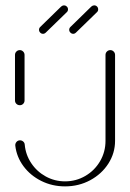

<svg xmlns="http://www.w3.org/2000/svg" viewBox="-20 -703 479 707"><path d="M53 -315.6Q45.6 -315.6 40.4 -320.6Q35.2 -325.6 35.2 -333V-500.7Q35.2 -508.1 40.4 -513.3Q45.6 -518.5 53 -518.5Q60 -518.5 65.2 -513.3Q70.4 -508.1 70.4 -500.7V-333Q70.4 -325.9 65.4 -320.7Q60.4 -315.6 53 -315.6ZM386.3 -518.5Q393.3 -518.5 398.5 -513.3Q403.7 -508.1 403.7 -500.7V-184.4Q403.7 -139.3 379.1 -100.7Q354.4 -62.2 312.2 -39.4Q270 -16.7 219.6 -16.7Q172.2 -16.7 132 -36.7Q91.9 -56.7 66.5 -90.9Q41.1 -125.2 36.3 -166.7Q35.6 -174.4 40.7 -180.4Q45.9 -186.3 53.7 -186.3Q60.4 -186.3 65.6 -181.7Q70.7 -177 71.1 -170.4Q74.4 -133 95.2 -102Q115.9 -71.1 148.7 -53.1Q181.5 -35.2 219.6 -35.2Q260 -35.2 294.3 -55.2Q328.5 -75.2 348.5 -109.4Q368.5 -143.7 368.5 -184.4V-500.7Q368.5 -508.1 373.7 -513.3Q378.9 -518.5 386.3 -518.5ZM215.6 -683.3Q221.5 -683.3 225.9 -679.1Q230.4 -674.8 230.4 -668.5Q230.4 -662.2 225.9 -658.1L148.9 -583.3Q144.1 -578.5 138.5 -578.5Q132.2 -578.5 128 -583Q123.7 -587.4 123.7 -593.3Q123.7 -599.3 128.1 -603.7L205.2 -678.9Q210.4 -683.3 215.6 -683.3ZM326.7 -683.3Q333 -683.3 337.2 -679.1Q341.5 -674.8 341.5 -668.5Q341.5 -662.2 337 -658.1L260 -583.3Q255.2 -578.5 249.6 -578.5Q243.7 -578.5 239.3 -583Q234.8 -587.4 234.8 -593.3Q234.8 -599.3 239.3 -603.7L316.3 -678.9Q321.5 -683.3 326.7 -683.3Z"/></svg>

Font: 26F Galaxy Sans Light
Style: Regular
Weight: 300
Designer: C₂₉H₂₅N₃O₅
Version: Version 1.100